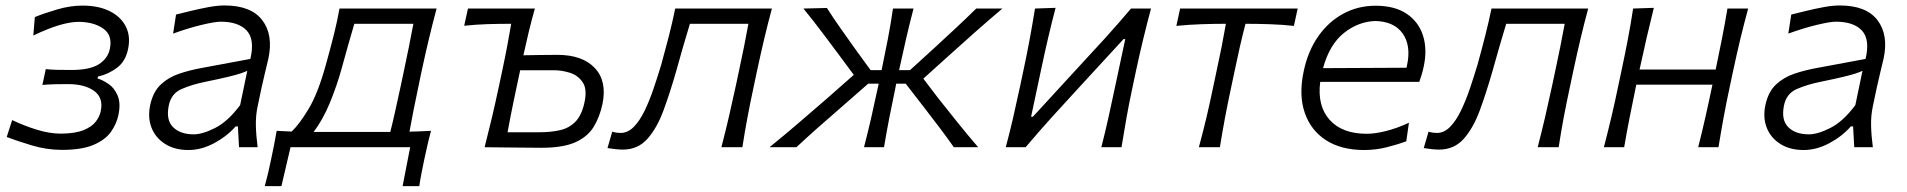

<svg xmlns="http://www.w3.org/2000/svg" viewBox="-20 -526 6812 686"><path d="M201 9.5Q146.5 9.5 92.8 -6.8Q39 -23 4 -36.5L23.5 -97Q65 -77 111 -62.8Q157 -48.5 198 -48.5Q249 -49 278.5 -61Q308 -73 322 -91.2Q336 -109.5 340 -129Q350 -177 316.2 -201.2Q282.5 -225.5 223.5 -225.5Q195.5 -225.5 174.2 -225Q153 -224.5 131.5 -222.5L143.5 -279Q163 -277 184.5 -276.5Q206 -276 235 -276Q300.5 -276 332.8 -296.2Q365 -316.5 372.5 -351.5Q382.5 -399.5 349.8 -423.2Q317 -447 262.5 -448Q200 -448 99 -399L104.5 -465Q137.5 -478.5 184 -492.2Q230.5 -506 275 -506Q331.5 -506 371.2 -486.5Q411 -467 429 -432.2Q447 -397.5 438 -353Q429.5 -307.5 398.2 -284Q367 -260.5 330 -252.5L328.5 -245.5Q346.5 -240.5 367.5 -226.2Q388.5 -212 400.2 -184.8Q412 -157.5 403 -114.5Q396.5 -84 376.8 -55.5Q357 -27 315.2 -8.8Q273.5 9.5 201 9.5Z M653 10Q604 10 569.8 -11.8Q535.5 -33.5 521.2 -70.2Q507 -107 517 -152.5Q527.5 -199 555 -224.5Q582.5 -250 620.5 -262.8Q658.5 -275.5 700 -283L874.5 -315.5Q891 -385 861.5 -416.8Q832 -448.5 768.5 -448.5Q748.5 -448.5 702 -437.5Q655.5 -426.5 598.5 -406L609 -474Q633 -480 664 -487.5Q695 -495 726.2 -500.8Q757.5 -506.5 782 -506.5Q877 -506.5 917 -454Q957 -401.5 939 -317Q934 -295 927.5 -269Q921 -243 914 -210.5L900.5 -146Q893.5 -114 894.2 -78Q895 -42 900.5 0H834L830 -74.5H822Q791 -39 745.2 -14.5Q699.5 10 653 10ZM672 -46Q703.5 -46 749 -69Q794.5 -92 838 -150.5L863.5 -273Q854 -268.5 839 -263.5Q824 -258.5 795 -251.5Q766 -244.5 715 -234Q665.5 -224 628.5 -207.8Q591.5 -191.5 583 -149Q572.5 -97 598.5 -71.5Q624.5 -46 672 -46Z M926 139Q932.5 115.5 938 92Q943.5 68.5 948.5 44Q953.5 19.5 958.8 -6Q964 -31.5 968.5 -58.5Q993.5 -57 1022 -56Q1048.5 -80.5 1082.2 -136.2Q1116 -192 1144.5 -295.5Q1162 -358.5 1173.5 -404.5Q1185 -450.5 1193 -495.5H1540Q1525 -439.5 1512.5 -387.2Q1500 -335 1486 -270L1475.5 -219.5Q1465.5 -172.5 1457.8 -133.5Q1450 -94.5 1443 -55.5Q1462.5 -56 1481.8 -56.8Q1501 -57.5 1520 -58.5Q1512.5 -31 1506.8 -5.5Q1501 20 1495.5 45.5Q1490.5 70 1486 92.8Q1481.5 115.5 1478 139H1418.5L1445.5 0H1018L985.5 139ZM1151 -54.5H1335Q1344.5 -54.5 1354.5 -54.5Q1364.5 -54.5 1374.5 -54.5Q1384.5 -94 1393 -133.2Q1401.5 -172.5 1412 -220L1422.5 -269.5Q1433 -319 1441.2 -359.8Q1449.5 -400.5 1457 -441H1246Q1235 -405 1224.8 -368Q1214.5 -331 1201 -282.5Q1184 -220.5 1158.8 -159.2Q1133.5 -98 1100.5 -54.5Q1113.5 -54.5 1126 -54.5Q1138.5 -54.5 1151 -54.5Z M1711.5 0Q1725.5 -55 1737.8 -106.8Q1750 -158.5 1763 -219.5L1773.5 -269Q1784 -318 1791.8 -359.2Q1799.5 -400.5 1806.5 -441Q1766 -441 1723.5 -439.8Q1681 -438.5 1638.5 -434L1652 -495.5H1891Q1879 -452.5 1869.2 -412.2Q1859.5 -372 1850 -328.5Q1877 -329 1909.8 -329.5Q1942.5 -330 1971.5 -330Q2061 -330 2105.2 -283Q2149.5 -236 2132.5 -154Q2122.5 -107.5 2101 -72.5Q2079.5 -37.5 2035.8 -17.8Q1992 2 1915 2Q1855.5 2 1803.2 1Q1751 0 1711.5 0ZM1793.5 -53.5H1908Q1948 -53.5 1980.5 -60.8Q2013 -68 2035.8 -91Q2058.5 -114 2068.5 -161Q2078.5 -207.5 2061.8 -232.2Q2045 -257 2016 -266Q1987 -275 1960 -275H1838.5Q1825.5 -214.5 1814.8 -162.8Q1804 -111 1793.5 -53.5Z M2205 8.5Q2193.5 8.5 2177.8 6.8Q2162 5 2150.5 3L2167.5 -55.5Q2175 -53 2183.5 -52Q2192 -51 2197.5 -51Q2223 -51 2244.2 -72.5Q2265.5 -94 2283 -130Q2300.5 -166 2315.2 -209.5Q2330 -253 2343 -296.5Q2357 -347 2369.8 -397Q2382.5 -447 2392.5 -495.5H2738Q2723 -440 2710.5 -387.2Q2698 -334.5 2684 -269L2673.5 -219.5Q2660.5 -159 2650.8 -107.2Q2641 -55.5 2632.5 0H2557.5Q2572 -56 2584 -107.5Q2596 -159 2609 -219.5L2619.5 -269Q2630.5 -319.5 2638.5 -360Q2646.5 -400.5 2654 -441H2445Q2432.5 -400 2420.2 -357.8Q2408 -315.5 2396.5 -273.5Q2374.5 -196.5 2351 -132.5Q2327.5 -68.5 2293.2 -30Q2259 8.5 2205 8.5Z M2729.5 0Q2783 -43.5 2833.8 -87Q2884.5 -130.5 2934 -173.5L3030.5 -258.5L2982 -324Q2950 -367 2918.2 -409.2Q2886.5 -451.5 2850.5 -495.5L2934.5 -497.5Q2957 -462 2982.8 -425.5Q3008.5 -389 3034.5 -352.5L3090.5 -275.5H3129.5L3130 -276Q3142.5 -336 3152.5 -388Q3162.5 -440 3170.5 -495.5H3244Q3229.5 -440 3217.5 -388Q3205.5 -336 3192.5 -276V-275.5H3231.5L3316 -352.5Q3355 -388.5 3393.8 -424.5Q3432.5 -460.5 3468 -495.5H3561.5Q3510 -452 3461.5 -409Q3413 -366 3366 -323.5L3279 -245L3333.5 -173.5Q3367.5 -130.5 3402.5 -87Q3437.5 -43.5 3475 0H3388Q3363 -35.5 3336.8 -70.2Q3310.5 -105 3283 -140.5L3216 -227H3182L3179 -211Q3167 -154 3157.2 -104Q3147.5 -54 3138.5 0H3067Q3081 -54 3092.5 -104Q3104 -154 3116 -211L3119.5 -227H3082L2982 -139.5Q2941.5 -104.5 2902.2 -69.8Q2863 -35 2825.5 0Z M3573.5 0Q3588.5 -56 3600.2 -107.2Q3612 -158.5 3625 -219.5L3635.5 -269Q3649.5 -334 3659.2 -387Q3669 -440 3678 -495.5L3751.5 -498Q3737.5 -444.5 3725.5 -393.2Q3713.5 -342 3700.5 -280.5L3664 -109H3670.5L3828.5 -281Q3877 -333 3926.2 -387.2Q3975.5 -441.5 4021 -495.5H4092.5Q4077.5 -439.5 4064.8 -387Q4052 -334.5 4038 -269L4027.5 -219.5Q4014.5 -159 4005.2 -107.2Q3996 -55.5 3987 0H3915Q3929 -54.5 3940 -104.5Q3951 -154.5 3963.5 -213L4000.5 -386.5H3994.5L3839.5 -218Q3790 -164.5 3740.2 -109.5Q3690.5 -54.5 3644.5 0Z M4263.5 0Q4278.5 -55.5 4290.8 -107.2Q4303 -159 4315.5 -219.5L4326 -269Q4337 -319.5 4345 -360Q4353 -400.5 4360 -441Q4318 -441 4272.8 -439.5Q4227.5 -438 4183 -433.5L4196.5 -495.5H4616.5L4603 -433.5Q4561 -438 4516.5 -439.5Q4472 -441 4430 -441Q4419.5 -400.5 4410.2 -360Q4401 -319.5 4390.5 -269L4380 -219.5Q4367 -159 4357.2 -107.2Q4347.5 -55.5 4338.5 0Z M4854 10Q4772 10 4717.5 -25.2Q4663 -60.5 4641.5 -123.8Q4620 -187 4638 -271.5Q4653 -343 4689.5 -395.5Q4726 -448 4778.8 -476.8Q4831.5 -505.5 4895 -505.5Q4964 -505.5 5006.8 -476.2Q5049.5 -447 5064.8 -397.2Q5080 -347.5 5066.5 -287Q5064 -274 5059.5 -259.5Q5055 -245 5051 -233.5H4697Q4686 -148 4730.5 -98Q4775 -48 4863.5 -48Q4893 -48 4932.8 -58Q4972.5 -68 5014 -87.5L5004.5 -21Q4977.5 -11 4937.2 -0.5Q4897 10 4854 10ZM4894.5 -451Q4833 -449 4781.8 -408.2Q4730.5 -367.5 4707 -282.5L5005.5 -284Q5006.5 -289.5 5007.5 -294Q5022 -363 4991.8 -406Q4961.5 -449 4894.5 -451Z M5121.5 8.5Q5110 8.5 5094.2 6.8Q5078.5 5 5067 3L5084 -55.5Q5091.5 -53 5100 -52Q5108.5 -51 5114 -51Q5139.5 -51 5160.8 -72.5Q5182 -94 5199.5 -130Q5217 -166 5231.8 -209.5Q5246.5 -253 5259.5 -296.5Q5273.5 -347 5286.2 -397Q5299 -447 5309 -495.5H5654.5Q5639.5 -440 5627 -387.2Q5614.5 -334.5 5600.5 -269L5590 -219.5Q5577 -159 5567.2 -107.2Q5557.5 -55.5 5549 0H5474Q5488.5 -56 5500.5 -107.5Q5512.5 -159 5525.5 -219.5L5536 -269Q5547 -319.5 5555 -360Q5563 -400.5 5570.5 -441H5361.5Q5349 -400 5336.8 -357.8Q5324.5 -315.5 5313 -273.5Q5291 -196.5 5267.5 -132.5Q5244 -68.5 5209.8 -30Q5175.5 8.5 5121.5 8.5Z M5710.5 0Q5725 -55.5 5737.2 -107.2Q5749.5 -159 5762 -219.5L5772.5 -269Q5786.5 -334.5 5796.5 -387.2Q5806.5 -440 5815 -495.5L5889 -498Q5875.5 -444 5863.5 -392Q5851.5 -340 5838 -277.5H6110Q6123 -339.5 6133 -390.8Q6143 -442 6152 -495.5H6226Q6211 -440 6198.2 -387.2Q6185.5 -334.5 6171.5 -269L6161 -219.5Q6148 -159 6138.5 -107.2Q6129 -55.5 6120 0H6047.5Q6061.5 -55.5 6073.2 -107.2Q6085 -159 6097.5 -219.5L6098.5 -223.5H5826.5L5825.5 -219.5Q5813 -159 5802.8 -107.5Q5792.5 -56 5783 0Z M6424 10Q6375 10 6340.8 -11.8Q6306.5 -33.5 6292.2 -70.2Q6278 -107 6288 -152.5Q6298.5 -199 6326 -224.5Q6353.5 -250 6391.5 -262.8Q6429.5 -275.5 6471 -283L6645.5 -315.5Q6662 -385 6632.5 -416.8Q6603 -448.5 6539.5 -448.5Q6519.5 -448.5 6473 -437.5Q6426.5 -426.5 6369.5 -406L6380 -474Q6404 -480 6435 -487.5Q6466 -495 6497.2 -500.8Q6528.5 -506.5 6553 -506.5Q6648 -506.5 6688 -454Q6728 -401.5 6710 -317Q6705 -295 6698.5 -269Q6692 -243 6685 -210.5L6671.5 -146Q6664.5 -114 6665.2 -78Q6666 -42 6671.5 0H6605L6601 -74.5H6593Q6562 -39 6516.2 -14.5Q6470.5 10 6424 10ZM6443 -46Q6474.5 -46 6520 -69Q6565.5 -92 6609 -150.5L6634.5 -273Q6625 -268.5 6610 -263.5Q6595 -258.5 6566 -251.5Q6537 -244.5 6486 -234Q6436.5 -224 6399.5 -207.8Q6362.5 -191.5 6354 -149Q6343.5 -97 6369.5 -71.5Q6395.5 -46 6443 -46Z"/></svg>

Font: Commissioner Flair Light
Style: Italic
Weight: 300
Italic angle: -12°
Designer: Kostas Bartsokas
Foundry: Kostas Bartsokas
Version: Version 1.000; ttfautohint (v1.8.3)